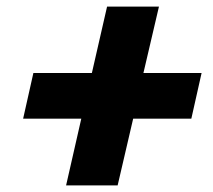

<svg xmlns="http://www.w3.org/2000/svg" viewBox="-20 -618 644 581"><path d="M590 -397 559 -259H383L336 -57H180L226 -259H50L81 -397H258L304 -598H461L414 -397Z"/></svg>

Font: Work Sans ExtraBold
Style: Italic
Weight: 800
Italic angle: -13°
Designer: Wei Huang
Foundry: Wei Huang
Version: Version 2.012; ttfautohint (v1.8.3)